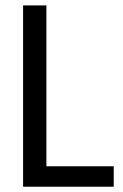

<svg xmlns="http://www.w3.org/2000/svg" viewBox="-20 -707 465 727"><path d="M67.4 0V-686.5H155.7V-77.4H410.6V0Z"/></svg>

Font: Archivo SemiBold Condensed
Style: Regular
Weight: 600
Width: 3
Version: Version 2.001